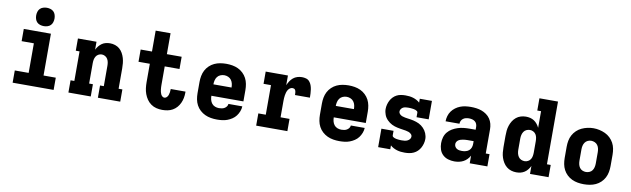

<svg xmlns="http://www.w3.org/2000/svg" viewBox="-45 -1308 6090 1854"><g transform="rotate(10 3000.0 -381.0)"><path d="M99 0V-120H235V-410H115V-530H381V-120H501V0ZM300 -590Q282 -590 264 -595.5Q246 -601 233.5 -613.5Q221 -626 215.5 -644Q210 -662 210 -680Q210 -698 215.5 -716Q221 -734 233.5 -746.5Q246 -759 264 -764.5Q282 -770 300 -770Q318 -770 336 -764.5Q354 -759 366.5 -746.5Q379 -734 384.5 -716Q390 -698 390 -680Q390 -662 384.5 -644Q379 -626 366.5 -613.5Q354 -601 336 -595.5Q318 -590 300 -590Z M646 0V-120H683V-410H646V-530H828V-452Q837 -471 850.5 -487.5Q864 -504 881 -516Q898 -528 919 -533Q940 -538 961 -538Q986 -538 1010.5 -530Q1035 -522 1054 -505.5Q1073 -489 1085.5 -466.5Q1098 -444 1105 -420Q1112 -396 1114.5 -370.5Q1117 -345 1117 -320V-120H1154V0H935V-120H972V-320Q972 -337 969 -354Q966 -371 957 -386Q948 -401 932.5 -409.5Q917 -418 900 -418Q883 -418 867.5 -409.5Q852 -401 843 -386Q834 -371 831 -354Q828 -337 828 -320V-120H865V0Z M1566 8Q1537 8 1508.5 1Q1480 -6 1456 -23Q1432 -40 1415.5 -64Q1399 -88 1389 -115.5Q1379 -143 1375.5 -172Q1372 -201 1372 -230V-410H1261V-530H1372V-735H1518V-530H1663V-410H1518V-230Q1518 -219 1518.5 -207Q1519 -195 1520.5 -183.5Q1522 -172 1524.5 -160.5Q1527 -149 1532 -138.5Q1537 -128 1546 -120Q1555 -112 1566 -112Q1580 -112 1590 -122.5Q1600 -133 1604.5 -146Q1609 -159 1611 -173Q1613 -187 1613 -200Q1613 -202 1613 -203Q1613 -204 1613 -205H1758Q1758 -202 1758 -199.5Q1758 -197 1758 -194Q1758 -167 1753 -141.5Q1748 -116 1737 -92Q1726 -68 1708.5 -48Q1691 -28 1668 -15Q1645 -2 1619 3Q1593 8 1566 8Z M2103 8Q2073 8 2043 3Q2013 -2 1986 -14.5Q1959 -27 1936.5 -47.5Q1914 -68 1900 -94.5Q1886 -121 1880.5 -150.5Q1875 -180 1875 -210V-320Q1875 -350 1880.5 -379.5Q1886 -409 1899.5 -435Q1913 -461 1935 -482Q1957 -503 1984 -515.5Q2011 -528 2040.5 -533Q2070 -538 2100 -538Q2130 -538 2159.5 -533Q2189 -528 2216 -515.5Q2243 -503 2265 -482Q2287 -461 2300.5 -435Q2314 -409 2319.5 -379.5Q2325 -350 2325 -320V-209H2011Q2011 -189 2016 -169.5Q2021 -150 2033 -134.5Q2045 -119 2064 -111.5Q2083 -104 2103 -104Q2117 -104 2131 -106.5Q2145 -109 2157 -116Q2169 -123 2177.5 -134.5Q2186 -146 2187 -160H2323Q2322 -135 2312.5 -110.5Q2303 -86 2287.5 -65.5Q2272 -45 2250 -30.5Q2228 -16 2204 -7Q2180 2 2154.5 5Q2129 8 2103 8ZM2011 -321H2189Q2189 -341 2184.5 -360Q2180 -379 2168.5 -394.5Q2157 -410 2138.5 -418Q2120 -426 2100 -426Q2080 -426 2061.5 -418Q2043 -410 2031.5 -394.5Q2020 -379 2015.5 -359.5Q2011 -340 2011 -321Z M2487 0V-120H2560V-410H2487V-530H2705V-435Q2714 -456 2726.5 -475.5Q2739 -495 2756.5 -509.5Q2774 -524 2796.5 -531Q2819 -538 2842 -538Q2862 -538 2882 -532.5Q2902 -527 2915.5 -511.5Q2929 -496 2936 -476.5Q2943 -457 2946 -437Q2949 -417 2950 -396.5Q2951 -376 2951 -356H2805Q2805 -363 2804.5 -369.5Q2804 -376 2803.5 -383Q2803 -390 2801 -396.5Q2799 -403 2794.5 -408.5Q2790 -414 2783.5 -416Q2777 -418 2770 -418Q2756 -418 2744.5 -409.5Q2733 -401 2726 -389Q2719 -377 2715 -363.5Q2711 -350 2709 -336.5Q2707 -323 2706 -309Q2705 -295 2705 -281V-120H2793V0Z M3303 8Q3273 8 3243 3Q3213 -2 3186 -14.5Q3159 -27 3136.5 -47.5Q3114 -68 3100 -94.5Q3086 -121 3080.5 -150.5Q3075 -180 3075 -210V-320Q3075 -350 3080.5 -379.5Q3086 -409 3099.5 -435Q3113 -461 3135 -482Q3157 -503 3184 -515.5Q3211 -528 3240.5 -533Q3270 -538 3300 -538Q3330 -538 3359.5 -533Q3389 -528 3416 -515.5Q3443 -503 3465 -482Q3487 -461 3500.5 -435Q3514 -409 3519.5 -379.5Q3525 -350 3525 -320V-209H3211Q3211 -189 3216 -169.5Q3221 -150 3233 -134.5Q3245 -119 3264 -111.5Q3283 -104 3303 -104Q3317 -104 3331 -106.5Q3345 -109 3357 -116Q3369 -123 3377.5 -134.5Q3386 -146 3387 -160H3523Q3522 -135 3512.5 -110.5Q3503 -86 3487.5 -65.5Q3472 -45 3450 -30.5Q3428 -16 3404 -7Q3380 2 3354.5 5Q3329 8 3303 8ZM3211 -321H3389Q3389 -341 3384.5 -360Q3380 -379 3368.5 -394.5Q3357 -410 3338.5 -418Q3320 -426 3300 -426Q3280 -426 3261.5 -418Q3243 -410 3231.5 -394.5Q3220 -379 3215.5 -359.5Q3211 -340 3211 -321Z M3944 8Q3925 8 3906 6Q3887 4 3868.5 -1.5Q3850 -7 3833 -16Q3816 -25 3802 -38V0H3683V-181H3802V-136Q3802 -127 3809.5 -121.5Q3817 -116 3825.5 -113Q3834 -110 3843 -108.5Q3852 -107 3860.5 -106Q3869 -105 3878 -104.5Q3887 -104 3896 -104Q3910 -104 3924 -105.5Q3938 -107 3950.5 -113Q3963 -119 3972.5 -130Q3982 -141 3982 -155Q3982 -170 3971 -180.5Q3960 -191 3946.5 -196Q3933 -201 3918.5 -203.5Q3904 -206 3890 -208Q3876 -210 3861.5 -212.5Q3847 -215 3833 -218Q3819 -221 3805.5 -225.5Q3792 -230 3779 -236.5Q3766 -243 3754.5 -251.5Q3743 -260 3732.5 -270.5Q3722 -281 3714 -293Q3706 -305 3701 -318.5Q3696 -332 3693 -346Q3690 -360 3690 -375Q3690 -397 3695.5 -418.5Q3701 -440 3711 -459.5Q3721 -479 3736.5 -495Q3752 -511 3771.5 -521Q3791 -531 3813 -534.5Q3835 -538 3857 -538Q3876 -538 3895 -536Q3914 -534 3932 -528.5Q3950 -523 3967 -514Q3984 -505 3998 -492V-530H4117V-349H3998V-394Q3998 -403 3990.5 -408.5Q3983 -414 3974.5 -417Q3966 -420 3957.5 -421.5Q3949 -423 3940 -424Q3931 -425 3922.5 -425.5Q3914 -426 3905 -426Q3892 -426 3878.5 -424.5Q3865 -423 3853.5 -417Q3842 -411 3834 -399.5Q3826 -388 3826 -375Q3826 -361 3836.5 -350Q3847 -339 3861 -334Q3875 -329 3889 -326.5Q3903 -324 3917.5 -322Q3932 -320 3946 -318Q3960 -316 3974 -312.5Q3988 -309 4002 -304.5Q4016 -300 4029 -293.5Q4042 -287 4053.5 -278.5Q4065 -270 4075 -259.5Q4085 -249 4093 -237Q4101 -225 4106.5 -211.5Q4112 -198 4115 -184Q4118 -170 4118 -156Q4118 -133 4112 -111Q4106 -89 4095.5 -69.5Q4085 -50 4068.5 -34Q4052 -18 4031.5 -8.5Q4011 1 3989 4.5Q3967 8 3944 8Z M4431 8Q4400 8 4369.5 -1Q4339 -10 4316.5 -31.5Q4294 -53 4284.5 -83Q4275 -113 4275 -144Q4275 -173 4283 -201.5Q4291 -230 4309.5 -252.5Q4328 -275 4353.5 -290Q4379 -305 4407 -314Q4435 -323 4464 -326Q4493 -329 4522 -329H4581V-357Q4581 -372 4575 -386.5Q4569 -401 4556.5 -410Q4544 -419 4529 -422.5Q4514 -426 4498 -426Q4483 -426 4468.5 -422.5Q4454 -419 4442 -410Q4430 -401 4423.5 -387.5Q4417 -374 4417 -359H4281Q4281 -385 4288.5 -411Q4296 -437 4311.5 -458.5Q4327 -480 4348.5 -496Q4370 -512 4394.5 -521.5Q4419 -531 4445.5 -534.5Q4472 -538 4498 -538Q4525 -538 4552 -534.5Q4579 -531 4604 -522Q4629 -513 4651.5 -497Q4674 -481 4689 -458.5Q4704 -436 4710.5 -410Q4717 -384 4717 -357V-120H4754V0H4581V-75Q4570 -55 4554 -38.5Q4538 -22 4518 -11.5Q4498 -1 4475.5 3.5Q4453 8 4431 8ZM4486 -104Q4504 -104 4522 -108.5Q4540 -113 4554 -124.5Q4568 -136 4574.5 -153.5Q4581 -171 4581 -189V-217H4522Q4510 -217 4498.5 -216Q4487 -215 4475.5 -213Q4464 -211 4453 -207.5Q4442 -204 4432.5 -197.5Q4423 -191 4417 -180.5Q4411 -170 4411 -159Q4411 -145 4417.5 -133.5Q4424 -122 4435.5 -115Q4447 -108 4460 -106Q4473 -104 4486 -104Z M5038 8Q5013 8 4988 0.5Q4963 -7 4943 -23.5Q4923 -40 4909.5 -62Q4896 -84 4888 -108.5Q4880 -133 4877.5 -158.5Q4875 -184 4875 -210V-320Q4875 -346 4877.5 -371.5Q4880 -397 4888 -421.5Q4896 -446 4909.5 -468Q4923 -490 4943 -506.5Q4963 -523 4988 -530.5Q5013 -538 5038 -538Q5060 -538 5080.5 -533Q5101 -528 5118.5 -516.5Q5136 -505 5149.5 -488Q5163 -471 5172 -452V-615H5135V-735H5317V-120H5354V0H5172V-78Q5163 -59 5149.5 -42Q5136 -25 5118.5 -13.5Q5101 -2 5080.5 3Q5060 8 5038 8ZM5099 -112Q5116 -112 5132 -120.5Q5148 -129 5157 -143.5Q5166 -158 5169 -175.5Q5172 -193 5172 -210V-320Q5172 -337 5169 -354.5Q5166 -372 5157 -386.5Q5148 -401 5132 -409.5Q5116 -418 5099 -418Q5081 -418 5064.5 -410.5Q5048 -403 5038 -388Q5028 -373 5024 -355.5Q5020 -338 5020 -320V-210Q5020 -192 5024 -174.5Q5028 -157 5038 -142Q5048 -127 5064.5 -119.5Q5081 -112 5099 -112Z M5700 8Q5670 8 5640.5 3Q5611 -2 5584 -14.5Q5557 -27 5535 -48Q5513 -69 5499.5 -95Q5486 -121 5480.5 -150.5Q5475 -180 5475 -210V-320Q5475 -350 5480.5 -379.5Q5486 -409 5500 -435Q5514 -461 5536 -482Q5558 -503 5585 -515.5Q5612 -528 5641 -534.5Q5670 -541 5700 -541Q5730 -541 5759 -534.5Q5788 -528 5815 -515.5Q5842 -503 5864 -482Q5886 -461 5900 -435Q5914 -409 5919.5 -379.5Q5925 -350 5925 -320V-210Q5925 -180 5919.5 -150.5Q5914 -121 5900.5 -95Q5887 -69 5865 -48Q5843 -27 5816 -14.5Q5789 -2 5759.5 3Q5730 8 5700 8ZM5700 -112Q5718 -112 5735 -119.5Q5752 -127 5762 -141.5Q5772 -156 5776 -174Q5780 -192 5780 -210V-320Q5780 -338 5776 -356Q5772 -374 5761.5 -388.5Q5751 -403 5734 -410.5Q5717 -418 5699 -418Q5681 -418 5664.5 -410Q5648 -402 5638 -387.5Q5628 -373 5624 -355.5Q5620 -338 5620 -320V-210Q5620 -192 5624 -174Q5628 -156 5638 -141.5Q5648 -127 5665 -119.5Q5682 -112 5700 -112Z"/></g></svg>

Font: Iosevka Curly Slab HvEx
Style: Regular
Weight: 900
Width: 7
Monospace: yes
Designer: Belleve Invis
Foundry: Belleve Invis
Version: Version 11.1.0; ttfautohint (v1.8.3)